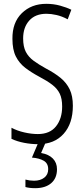

<svg xmlns="http://www.w3.org/2000/svg" viewBox="-20 -744 441 1004"><path d="M361 -191Q361 -98 312.5 -44Q264 10 180 10Q144 10 107 3Q70 -4 40 -18V-76Q70 -60 107.5 -51.5Q145 -43 178 -43Q241 -43 273 -83.5Q305 -124 305 -187Q305 -228 292.5 -254Q280 -280 253.5 -300.5Q227 -321 185 -343Q144 -365 112.5 -389Q81 -413 63 -448.5Q45 -484 45 -541Q44 -626 94 -675Q144 -724 222 -724Q260 -724 294.5 -714.5Q329 -705 353 -693L334 -643Q304 -659 275.5 -665.5Q247 -672 223 -672Q165 -672 133 -636.5Q101 -601 101 -543Q101 -500 115 -473Q129 -446 155.5 -426.5Q182 -407 220 -386Q266 -362 297 -336.5Q328 -311 344.5 -276.5Q361 -242 361 -191ZM278 141Q278 188 247.5 214Q217 240 164 240Q134 240 113 234V195Q135 201 158 201Q191 201 211.5 185Q232 169 232 141Q232 110 208.5 96.5Q185 83 147 80L181 0H219L195 56Q235 63 256.5 85Q278 107 278 141Z"/></svg>

Font: Noto Sans Tamil ExtraCondensed Light
Style: Regular
Weight: 300
Width: 2
Designer: Jelle Bosma - Monotype Design Team
Foundry: Monotype Imaging Inc.
Version: Version 2.004; ttfautohint (v1.8.4.7-5d5b)